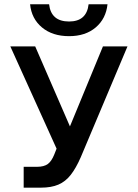

<svg xmlns="http://www.w3.org/2000/svg" viewBox="-20 -864 634 884"><path d="M475 -844.5Q468 -778 420.8 -737.8Q373.5 -697.5 298 -697.5Q221.5 -697.5 173.2 -737.8Q125 -778 118.5 -844.5H206Q215 -765 298 -765Q379 -765 388 -844.5ZM89 -96H150.5Q182.5 -96 200 -108.8Q217.5 -121.5 230 -153L240.5 -179.5L27.5 -650.5H142L302 -282L454 -650.5H567L352 -140.5Q330 -90 305.8 -59Q281.5 -28 248.8 -14Q216 0 168.5 0H89Z"/></svg>

Font: Overused Grotesk Medium
Style: Regular
Weight: 525
Version: Version 0.004